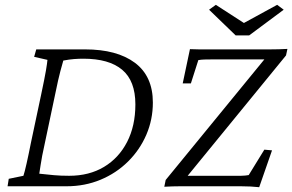

<svg xmlns="http://www.w3.org/2000/svg" viewBox="-20 -780 1224 804"><path d="M131.8 -573.2H335.9Q469.7 -573.2 544.9 -517.1Q620.1 -460.9 620.1 -350.6Q620.1 -279.3 592.8 -215.8Q565.4 -152.3 516.1 -103.5Q466.8 -54.7 400.9 -27.3Q335 0 258.8 0H11.7L16.6 -31.2L78.1 -43.9Q83 -58.6 91.3 -95.2Q99.6 -131.8 109.4 -181.6L152.3 -383.8Q167 -453.1 172.4 -484.9Q177.7 -516.6 178.7 -529.3L123 -542ZM245.1 -526.4Q241.2 -512.7 232.9 -482.4Q224.6 -452.1 210.9 -384.8L168 -181.6Q161.1 -150.4 156.7 -127.9Q152.3 -105.5 149.9 -87.9Q147.5 -70.3 144.5 -52.7Q178.7 -48.8 206.5 -46.4Q234.4 -43.9 269.5 -43.9Q353.5 -43.9 415.5 -81.1Q477.5 -118.2 512.2 -185.5Q546.9 -252.9 546.9 -342.8Q546.9 -441.4 491.7 -487.8Q436.5 -534.2 329.1 -534.2Q309.6 -534.2 290 -532.7Q270.5 -531.2 245.1 -526.4ZM1065.4 3.9Q1047.9 2 1029.3 1Q1010.7 0 989.3 0H734.4Q716.8 0 702.1 0.5Q687.5 1 668 2L673.8 -26.4L1109.4 -558.6L1107.4 -531.2H867.2Q849.6 -531.2 835.9 -530.8Q822.3 -530.3 810.5 -528.3L779.3 -430.7H745.1L775.4 -574.2Q796.9 -573.2 813.5 -573.2Q830.1 -573.2 848.6 -573.2H1111.3Q1128.9 -573.2 1147.5 -573.7Q1166 -574.2 1183.6 -575.2L1177.7 -547.9L741.2 -13.7L745.1 -43.9H989.3Q998 -43.9 1007.3 -44.9Q1016.6 -45.9 1021.5 -46.9L1086.9 -153.3L1119.1 -150.4ZM855.5 -739.3 883.8 -759.8 1027.3 -667H970.7L1140.6 -759.8L1168 -739.3L1023.4 -631.8H966.8Z"/></svg>

Font: Crimson Pro ExtraLight
Style: Italic
Weight: 250
Italic angle: -12°
Designer: Jacques Le Bailly
Foundry: Baron von Fonthausen
Version: Version 1.003